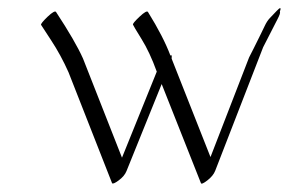

<svg xmlns="http://www.w3.org/2000/svg" viewBox="-20 -402 694 461"><path d="M578.1 -264.2Q578.6 -265.1 588.9 -285.4Q599.1 -305.7 606.2 -320.3Q613.3 -335 615.2 -338.9Q621.1 -351.6 627.9 -358.6Q634.8 -365.7 644.5 -376Q657.7 -390.1 651.9 -373.5Q654.3 -371.1 645.8 -355Q637.2 -338.9 611.8 -288.6L496.6 8.3Q491.7 20.5 477.8 31.2Q463.9 42 462.4 37.6L368.2 -200.2L283.7 8.8Q278.8 21 264.9 31.2Q251 41.5 249 37.6L144.5 -228.5Q126 -270 103 -304.9Q80.1 -339.8 78.6 -342.3Q77.1 -345.2 94.2 -361.8Q111.8 -378.4 114.7 -373Q160.6 -303.2 179.2 -261.7L272.9 -23.4L356.4 -230Q339.4 -276.9 319.8 -308.3Q300.3 -339.8 299.3 -342.8Q297.9 -345.7 314.9 -361.8Q332.5 -378.4 335.4 -373Q372.1 -314 389.2 -268.6Q392.6 -270.5 392.3 -267.1Q392.1 -263.7 392.1 -261.2L485.4 -24.9Z"/></svg>

Font: ML-NILA02
Style: Regular
Weight: 400
Version: Version ML-NILA02 1.0